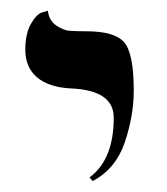

<svg xmlns="http://www.w3.org/2000/svg" viewBox="-20 -579 310 356"><path d="M151.9 -243.2 146 -250Q190.9 -283.2 190.9 -360.8Q190.9 -411.6 111.8 -415Q70.8 -417 48.8 -435.5Q26.9 -454.1 26.9 -486.8Q26.9 -516.6 37.4 -534.9Q47.9 -553.2 58.6 -556.2L68.8 -559.1Q70.8 -541 84 -532Q97.2 -522.9 108.2 -522Q119.1 -521 140.1 -521Q193.4 -521 210.7 -500Q228 -479 228 -411.1Q228 -364.3 211.4 -315.2Q194.8 -266.1 151.9 -243.2Z"/></svg>

Font: Linux Libertine Initials
Style: Initials
Weight: 400
Designer: Philipp H. Poll
Foundry: Philipp H. Poll
Version: Version 5.0.6